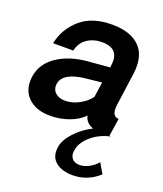

<svg xmlns="http://www.w3.org/2000/svg" viewBox="-151 -652 858 1009"><g transform="rotate(20 278.0 -147.5)"><path d="M488.8 146 522 202.1Q452.1 265.1 360.8 259.8Q305.7 255.9 275.4 227.5Q245.1 199.2 252.9 147.9Q257.8 107.9 297.4 64.5Q336.9 21 393.1 -7.8Q352.1 -20 341.8 -62Q314.9 -31.2 263.9 -12.2Q212.9 6.8 157.2 6.8Q77.1 6.8 33 -36.6Q-11.2 -80.1 -1 -155.8Q10.3 -230 78.6 -275.9Q147 -321.8 250 -330.1L368.2 -339.8L369.1 -352.1Q383.3 -450.2 283.2 -450.2Q236.3 -450.2 201.2 -427Q166 -403.8 154.8 -356.9H42Q60.1 -441.9 125 -498.5Q189.9 -555.2 301.8 -555.2Q404.8 -555.2 456.3 -503.7Q507.8 -452.1 494.1 -350.1Q488.3 -311 479.7 -246.1Q471.2 -181.2 469.2 -169.9Q459.5 -101.1 502 -101.1L486.8 -2L495.1 0Q431.2 14.2 387.7 53Q344.2 91.8 338.9 137.2Q335 164.1 348.9 180.4Q362.8 196.8 391.1 196.8Q417 196.8 443.8 182.4Q470.7 168 488.8 146ZM342.8 -166 355 -251 262.2 -241.2Q142.1 -227.1 132.8 -162.1Q128.9 -131.3 149.4 -112.8Q169.9 -94.2 203.1 -94.2Q244.1 -94.2 282.5 -115.2Q320.8 -136.2 342.8 -166Z"/></g></svg>

Font: Oakes Grotesk
Style: SemiBold Italic
Weight: 600
Designer: Samuel Oakes
Foundry: Samuel Oakes
Version: Version 1.0 | wf-rip DC20170320